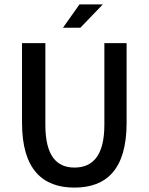

<svg xmlns="http://www.w3.org/2000/svg" viewBox="-20 -840 675 872"><path d="M318 12C462 12 555 -69 555 -282V-644H454V-273C454 -129 398 -79 318 -79C239 -79 186 -130 186 -273V-644H80V-282C80 -69 175 12 318 12ZM341 -820 266 -714H345L447 -820Z"/></svg>

Font: Falling Sky
Style: Light
Weight: 400
Designer: Paul D. Hunt
Foundry: Adobe Systems Incorporated
Version: Version 1.02